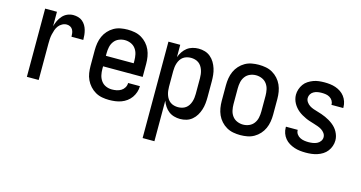

<svg xmlns="http://www.w3.org/2000/svg" viewBox="-78 -863 2656 1414"><g transform="rotate(15 1250.0 -156.5)"><path d="M122 0V-520H212V-410Q218 -432 228 -453Q238 -474 253.5 -491.5Q269 -509 290.5 -518.5Q312 -528 336 -528Q354 -528 372.5 -523Q391 -518 405.5 -506Q420 -494 429.5 -478Q439 -462 444 -444Q449 -426 451 -407.5Q453 -389 453 -370H363Q363 -384 361 -397.5Q359 -411 352.5 -423Q346 -435 333.5 -441.5Q321 -448 307 -448Q289 -448 272.5 -439Q256 -430 245 -415.5Q234 -401 228 -383.5Q222 -366 218 -348Q214 -330 213 -312Q212 -294 212 -276V0Z M750 8Q723 8 696 3Q669 -2 645.5 -15.5Q622 -29 603.5 -49.5Q585 -70 573.5 -94.5Q562 -119 558 -146Q554 -173 554 -200V-320Q554 -347 558.5 -374Q563 -401 574 -425.5Q585 -450 603.5 -470.5Q622 -491 645.5 -504.5Q669 -518 696 -523Q723 -528 750 -528Q777 -528 804 -523Q831 -518 854.5 -504.5Q878 -491 896.5 -470.5Q915 -450 926 -425.5Q937 -401 941.5 -374Q946 -347 946 -320V-220H644V-200Q644 -176 649 -153Q654 -130 668 -110.5Q682 -91 704 -81.5Q726 -72 750 -72Q768 -72 786 -75.5Q804 -79 819.5 -88.5Q835 -98 844.5 -114Q854 -130 854 -149H944Q944 -125 936.5 -102.5Q929 -80 915.5 -61Q902 -42 883 -28Q864 -14 842 -6Q820 2 796.5 5Q773 8 750 8ZM644 -300H856V-320Q856 -344 851 -367.5Q846 -391 832 -410Q818 -429 796 -438.5Q774 -448 750 -448Q726 -448 704 -438.5Q682 -429 668 -410Q654 -391 649 -367.5Q644 -344 644 -320Z M1062 215V-520H1152V-426Q1160 -448 1173 -467.5Q1186 -487 1204 -501Q1222 -515 1245 -521.5Q1268 -528 1291 -528Q1316 -528 1339.5 -521Q1363 -514 1382 -498Q1401 -482 1413.5 -461Q1426 -440 1433.5 -416.5Q1441 -393 1443.5 -368.5Q1446 -344 1446 -320V-200Q1446 -176 1443.5 -151.5Q1441 -127 1433.5 -103.5Q1426 -80 1413.5 -59Q1401 -38 1382 -22Q1363 -6 1339.5 1Q1316 8 1291 8Q1268 8 1245 1.5Q1222 -5 1204 -19Q1186 -33 1173 -52.5Q1160 -72 1152 -94V215ZM1254 -72Q1269 -72 1284.5 -76Q1300 -80 1312.5 -89Q1325 -98 1333.5 -111Q1342 -124 1347 -139Q1352 -154 1354 -169.5Q1356 -185 1356 -200V-320Q1356 -335 1354 -350.5Q1352 -366 1347 -381Q1342 -396 1333.5 -409Q1325 -422 1312.5 -431Q1300 -440 1284.5 -444Q1269 -448 1254 -448Q1239 -448 1223.5 -444Q1208 -440 1195.5 -431Q1183 -422 1174.5 -409Q1166 -396 1161 -381Q1156 -366 1154 -350.5Q1152 -335 1152 -320V-200Q1152 -185 1154 -169.5Q1156 -154 1161 -139Q1166 -124 1174.5 -111Q1183 -98 1195.5 -89Q1208 -80 1223.5 -76Q1239 -72 1254 -72Z M1750 8Q1723 8 1696 3Q1669 -2 1645.5 -15.5Q1622 -29 1603.5 -49.5Q1585 -70 1574 -94.5Q1563 -119 1558.5 -146Q1554 -173 1554 -200V-320Q1554 -347 1558.5 -374Q1563 -401 1574 -425.5Q1585 -450 1603.5 -470.5Q1622 -491 1645.5 -504.5Q1669 -518 1696 -523Q1723 -528 1750 -528Q1777 -528 1804 -523Q1831 -518 1854.5 -504.5Q1878 -491 1896.5 -470.5Q1915 -450 1926 -425.5Q1937 -401 1941.5 -374Q1946 -347 1946 -320V-200Q1946 -173 1941.5 -146Q1937 -119 1926 -94.5Q1915 -70 1896.5 -49.5Q1878 -29 1854.5 -15.5Q1831 -2 1804 3Q1777 8 1750 8ZM1750 -72Q1774 -72 1796 -81.5Q1818 -91 1832 -110Q1846 -129 1851 -152.5Q1856 -176 1856 -200V-320Q1856 -344 1851 -367.5Q1846 -391 1832 -410Q1818 -429 1796 -438.5Q1774 -448 1750 -448Q1726 -448 1704 -438.5Q1682 -429 1668 -410Q1654 -391 1649 -367.5Q1644 -344 1644 -320V-200Q1644 -176 1649 -152.5Q1654 -129 1668 -110Q1682 -91 1704 -81.5Q1726 -72 1750 -72Z M2249 8Q2227 8 2205 5.5Q2183 3 2162 -4Q2141 -11 2122 -22.5Q2103 -34 2089 -51Q2075 -68 2067.5 -89Q2060 -110 2060 -132V-139H2150V-136Q2150 -120 2160 -106Q2170 -92 2185 -84.5Q2200 -77 2216.5 -74.5Q2233 -72 2249 -72Q2265 -72 2281.5 -74.5Q2298 -77 2313 -84Q2328 -91 2338 -105Q2348 -119 2348 -135Q2348 -152 2338 -166Q2328 -180 2313.5 -189Q2299 -198 2283 -203.5Q2267 -209 2251 -214Q2235 -219 2219 -224Q2203 -229 2188 -236Q2173 -243 2158 -251.5Q2143 -260 2130 -270.5Q2117 -281 2106 -294Q2095 -307 2087 -321.5Q2079 -336 2074.5 -352.5Q2070 -369 2070 -386Q2070 -407 2077 -428Q2084 -449 2096.5 -466.5Q2109 -484 2127.5 -496Q2146 -508 2166 -515.5Q2186 -523 2207.5 -525.5Q2229 -528 2251 -528Q2272 -528 2293.5 -525.5Q2315 -523 2335.5 -516Q2356 -509 2374 -497Q2392 -485 2405 -468Q2418 -451 2425 -430Q2432 -409 2432 -388V-381H2342V-384Q2342 -400 2333.5 -413.5Q2325 -427 2311.5 -435Q2298 -443 2282.5 -445.5Q2267 -448 2251 -448Q2235 -448 2220 -445.5Q2205 -443 2191 -435.5Q2177 -428 2168.5 -414.5Q2160 -401 2160 -385Q2160 -369 2170 -354.5Q2180 -340 2194 -331Q2208 -322 2224 -316.5Q2240 -311 2256 -306.5Q2272 -302 2288 -296.5Q2304 -291 2319.5 -284Q2335 -277 2349.5 -268.5Q2364 -260 2377.5 -249.5Q2391 -239 2402 -226.5Q2413 -214 2421 -199Q2429 -184 2433.5 -168Q2438 -152 2438 -135Q2438 -113 2430.5 -91.5Q2423 -70 2409.5 -52.5Q2396 -35 2377 -23Q2358 -11 2336.5 -4Q2315 3 2293 5.5Q2271 8 2249 8Z"/></g></svg>

Font: Iosevka Term Curly Medium
Style: Regular
Weight: 500
Designer: Belleve Invis
Foundry: Belleve Invis
Version: Version 32.3.0